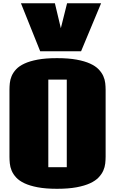

<svg xmlns="http://www.w3.org/2000/svg" viewBox="-20 -1160 841 1199"><path d="M281.7 -115.7H397V-663.1H281.7ZM335.9 19Q265.1 19 215.3 9.5Q165.5 0 132.6 -15.6Q99.6 -31.2 80.8 -51.8Q62 -72.3 52.7 -94.5Q43.5 -116.7 41.3 -139.2Q39.1 -161.6 39.1 -181.2V-599.1Q39.1 -618.7 41.3 -640.9Q43.5 -663.1 52.7 -685.1Q62 -707 80.8 -727.3Q99.6 -747.6 132.6 -762.9Q165.5 -778.3 215.1 -787.6Q264.6 -796.9 335.9 -796.9Q407.7 -796.9 458.3 -787.6Q508.8 -778.3 542.5 -762.9Q576.2 -747.6 595.7 -727.3Q615.2 -707 625 -685.1Q634.8 -663.1 637.2 -640.9Q639.6 -618.7 639.6 -599.1V-181.2Q639.6 -161.6 637.2 -139.2Q634.8 -116.7 625 -94.5Q615.2 -72.3 595.7 -51.8Q576.2 -31.2 542.5 -15.6Q508.8 0 458.3 9.5Q407.7 19 335.9 19ZM231 -839.8 110.8 -1139.6H322.8L359.9 -983.9L398.9 -1139.6H611.3L486.3 -839.8Z"/></svg>

Font: Coda Caption ExtraBold
Style: Regular
Weight: 800
Designer: vernon adams
Foundry: vernon adams
Version: Version 1.002